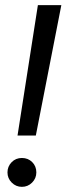

<svg xmlns="http://www.w3.org/2000/svg" viewBox="-20 -720 258 745"><path d="M48 -194 127 -700H218L119 -194ZM65 5Q42 5 25.5 -11.5Q9 -28 9 -51Q9 -74 25 -90.5Q41 -107 65 -107Q89 -107 105 -91Q121 -75 121 -51Q121 -28 104.5 -11.5Q88 5 65 5Z"/></svg>

Font: DM Sans 36pt
Style: Italic
Weight: 400
Italic angle: -10°
Designer: Colophon Foundry, Jonny Pinhorn
Foundry: Colophon Foundry
Version: Version 4.004;gftools[0.9.30]